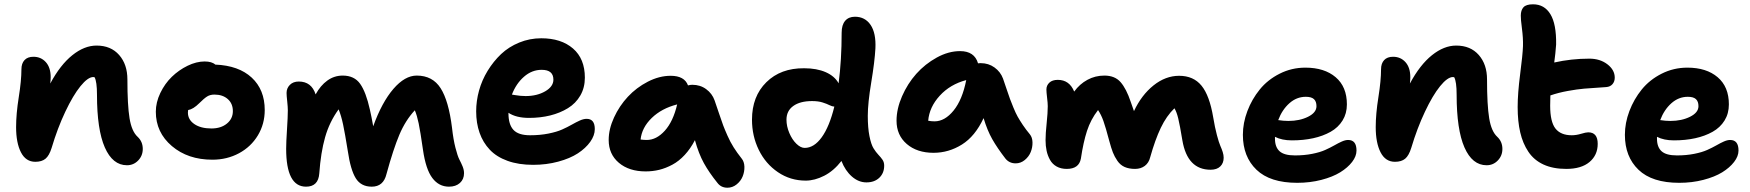

<svg xmlns="http://www.w3.org/2000/svg" viewBox="-20 -794 8176 897"><path d="M573.2 -22Q506.3 -22 469.7 -105.2Q433.1 -188.5 433.1 -351.1Q433.1 -412.6 421.9 -433.1Q419.9 -434.1 416 -434.1Q390.6 -434.1 356 -391.4Q321.3 -348.6 284.9 -271.7Q248.5 -194.8 221.2 -103Q210 -66.9 192.6 -52.5Q175.3 -38.1 145 -38.1Q100.6 -38.1 77.9 -82.3Q55.2 -126.5 55.2 -200.2Q55.2 -261.7 67.6 -339.8Q80.1 -418 80.1 -470.2Q80.1 -497.6 94.5 -513.2Q108.9 -528.8 136.2 -528.8Q171.4 -528.8 194.1 -503.7Q216.8 -478.5 216.8 -433.1Q216.8 -421.4 214.8 -403.8Q261.7 -491.2 317.9 -536.1Q374 -581.1 431.2 -581.1Q498 -581.1 536.6 -537.1Q575.2 -493.2 575.2 -422.9Q575.2 -302.7 585.2 -241.5Q595.2 -180.2 623 -154.8Q647 -132.3 647 -98.1Q647 -66.4 625.5 -44.2Q604 -22 573.2 -22Z M972.2 -47.9Q857.9 -47.9 783 -111.6Q708 -175.3 708 -272Q708 -315.9 729 -359.6Q750 -403.3 782.7 -435.1Q815.4 -466.8 856.4 -486.8Q897.5 -506.8 936 -506.8Q969.7 -506.8 985.8 -492.2Q1095.2 -487.8 1156 -431.4Q1216.8 -375 1216.8 -279.8Q1216.8 -214.8 1184.8 -161.6Q1152.8 -108.4 1096.7 -78.1Q1040.5 -47.9 972.2 -47.9ZM857.9 -268.1Q857.9 -234.9 887.9 -214.4Q918 -193.8 967.8 -193.8Q1012.2 -193.8 1040 -216.6Q1067.9 -239.3 1067.9 -274.9Q1067.9 -310.1 1044.2 -331.1Q1020.5 -352.1 981.9 -352.1Q961.4 -352.1 947.3 -343Q933.1 -334 911.1 -312Q882.8 -283.7 858.9 -279.8Q857.9 -275.9 857.9 -268.1Z M1409.7 78.1Q1316.9 78.1 1316.9 -99.1Q1316.9 -128.9 1320.8 -189Q1324.7 -249 1324.7 -278.8Q1324.7 -293.9 1321.8 -320.8Q1318.8 -347.7 1318.8 -359.9Q1318.8 -381.8 1334.2 -397.5Q1349.6 -413.1 1376 -413.1Q1435.1 -413.1 1454.6 -353Q1477.1 -394.5 1509.3 -417.7Q1541.5 -440.9 1581.1 -440.9Q1635.3 -440.9 1662.6 -402.3Q1689.9 -363.8 1708 -282.2Q1715.8 -248.5 1723.6 -204.1Q1764.2 -316.4 1817.9 -378.7Q1871.6 -440.9 1926.8 -440.9Q2001 -440.9 2038.6 -381.8Q2076.2 -322.8 2091.8 -196.8Q2097.7 -143.1 2107.7 -104Q2117.7 -64.9 2126.2 -48.6Q2134.8 -32.2 2141.4 -16.1Q2147.9 0 2147.9 15.1Q2147.9 43.5 2128.7 60.8Q2109.4 78.1 2077.6 78.1Q2030.3 78.1 1999.8 37.6Q1969.2 -2.9 1956.1 -94.2Q1943.8 -180.2 1936 -217.5Q1928.2 -254.9 1918 -278.8Q1874 -231.4 1845.7 -164.3Q1817.4 -97.2 1785.6 19Q1771.5 78.1 1716.8 78.1Q1666.5 78.1 1642.1 38.8Q1617.7 -0.5 1605 -87.9Q1591.8 -169.9 1583 -211.7Q1574.2 -253.4 1562 -283.2Q1519 -224.1 1498.8 -152.6Q1478.5 -81.1 1471.7 16.1Q1467.3 78.1 1409.7 78.1Z M2470.7 -23.9Q2402.8 -23.9 2351.3 -42.5Q2299.8 -61 2268.1 -94.7Q2236.3 -128.4 2220.5 -173.6Q2204.6 -218.8 2204.6 -273.9Q2204.6 -322.3 2218 -370.8Q2231.4 -419.4 2258.3 -463.4Q2285.2 -507.3 2321 -541.3Q2356.9 -575.2 2405.8 -595.2Q2454.6 -615.2 2508.8 -615.2Q2601.6 -615.2 2657 -567.4Q2712.4 -519.5 2712.4 -431.2Q2712.4 -384.3 2691.2 -347.7Q2669.9 -311 2633.3 -288.6Q2596.7 -266.1 2550.5 -254.6Q2504.4 -243.2 2451.7 -243.2Q2391.1 -243.2 2355.5 -267.1V-264.2Q2355.5 -212.4 2378.7 -187.3Q2401.9 -162.1 2456.5 -162.1Q2502.9 -162.1 2542 -169.9Q2581.1 -177.7 2606.2 -189Q2631.3 -200.2 2651.4 -211.7Q2671.4 -223.1 2689 -231Q2706.5 -238.8 2720.7 -238.8Q2758.8 -238.8 2758.8 -190.9Q2758.8 -161.1 2737.5 -131.3Q2716.3 -101.6 2679.7 -77.6Q2643.1 -53.7 2587.9 -38.8Q2532.7 -23.9 2470.7 -23.9ZM2510.7 -467.8Q2464.8 -467.8 2428 -435.5Q2391.1 -403.3 2371.6 -352.1Q2374.5 -351.6 2387 -349.6Q2399.4 -347.7 2411.1 -346.4Q2422.9 -345.2 2435.5 -345.2Q2488.8 -345.2 2527.1 -367.4Q2565.4 -389.6 2565.4 -421.9Q2565.4 -467.8 2510.7 -467.8Z M2996.6 6.8Q2918.9 6.8 2871.3 -33.4Q2823.7 -73.7 2823.7 -140.1Q2823.7 -190.9 2848.6 -245.1Q2873.5 -299.3 2913.3 -342Q2953.1 -384.8 3006.6 -412.4Q3060.1 -439.9 3113.3 -439.9Q3177.7 -439.9 3194.3 -395Q3204.6 -397.9 3214.4 -397.9Q3251.5 -397.9 3279.3 -377.4Q3307.1 -356.9 3318.4 -325.2Q3325.2 -305.7 3338.4 -266.4Q3351.6 -227.1 3358.6 -208.3Q3365.7 -189.5 3378.7 -160.2Q3391.6 -130.9 3407.5 -105.7Q3423.3 -80.6 3444.3 -54.2Q3457 -39.1 3457.8 -15.4Q3458.5 8.3 3449.7 30Q3440.9 51.8 3421.6 67.4Q3402.3 83 3378.4 83Q3348.6 83 3331.5 60.1Q3292.5 11.7 3268.3 -32.2Q3244.1 -76.2 3226.6 -139.2Q3206.1 -99.6 3179 -70.3Q3151.9 -41 3121.3 -24.7Q3090.8 -8.3 3060.1 -0.7Q3029.3 6.8 2996.6 6.8ZM3001.5 -140.1Q3046.9 -140.1 3085.9 -183.3Q3125 -226.6 3143.6 -306.2Q3070.8 -287.6 3024.7 -242.7Q2978.5 -197.8 2972.7 -142.1Q2990.2 -140.1 3001.5 -140.1Z M3744.1 49.8Q3672.4 49.8 3614.5 10.5Q3556.6 -28.8 3524.9 -93.8Q3493.2 -158.7 3493.2 -234.9Q3493.2 -343.8 3560.3 -409.9Q3627.4 -476.1 3736.8 -475.1Q3795.9 -475.1 3837.6 -456.8Q3879.4 -438.5 3897.9 -404.8Q3912.1 -514.2 3912.1 -641.1Q3912.1 -677.7 3928.5 -696.8Q3944.8 -715.8 3974.1 -715.8Q4021.5 -715.8 4047.4 -677.5Q4073.2 -639.2 4069.8 -567.9Q4066.4 -505.9 4050.3 -408.9Q4034.2 -312 4034.2 -252.9Q4034.2 -196.8 4042 -158Q4049.8 -119.1 4061 -101.1Q4072.3 -83 4083.7 -71Q4095.2 -59.1 4103 -47.6Q4110.8 -36.1 4110.8 -20Q4110.8 14.6 4088.1 36.4Q4065.4 58.1 4027.8 58.1Q3991.2 58.1 3960 30.8Q3928.7 3.4 3911.1 -42Q3875 4.4 3830.6 27.1Q3786.1 49.8 3744.1 49.8ZM3654.3 -234.9Q3654.3 -204.1 3667.5 -172.9Q3680.7 -141.6 3700.7 -122.3Q3720.7 -103 3739.3 -103Q3783.2 -103 3819.1 -152.8Q3855 -202.6 3877.9 -295.9Q3867.7 -296.4 3855.2 -302.7Q3842.8 -309.1 3822.8 -315.4Q3802.7 -321.8 3773.9 -321.8Q3717.8 -321.8 3686 -298.8Q3654.3 -275.9 3654.3 -234.9Z M4341.3 -80.1Q4264.2 -80.1 4216.3 -121.3Q4168.5 -162.6 4168.5 -230Q4168.5 -285.2 4194.1 -344Q4219.7 -402.8 4260.7 -449Q4301.8 -495.1 4356.4 -525.1Q4411.1 -555.2 4465.3 -555.2Q4532.7 -555.2 4549.3 -498Q4553.2 -499 4562 -499Q4598.1 -499 4626.2 -478.8Q4654.3 -458.5 4666 -426.8Q4671.4 -411.1 4682.4 -378.7Q4693.4 -346.2 4698.5 -332Q4703.6 -317.9 4714.4 -291.7Q4725.1 -265.6 4734.4 -249Q4743.7 -232.4 4758.5 -210.2Q4773.4 -188 4791 -167Q4803.2 -152.3 4803.7 -128.9Q4804.2 -105.5 4795.4 -83.7Q4786.6 -62 4767.6 -46.4Q4748.5 -30.8 4725.1 -30.8Q4695.3 -30.8 4677.2 -53.2Q4639.2 -102.5 4615.7 -143.8Q4592.3 -185.1 4575.2 -242.2Q4535.6 -157.2 4473.9 -118.7Q4412.1 -80.1 4341.3 -80.1ZM4346.2 -227.1Q4394 -227.1 4435.1 -277.6Q4476.1 -328.1 4494.1 -419.9Q4418.9 -399.9 4370.4 -346.9Q4321.8 -293.9 4316.4 -230Q4329.6 -227.1 4346.2 -227.1Z M4963.9 -4.9Q4936.5 -4.9 4916.5 -16.1Q4896.5 -27.3 4885.5 -47.1Q4874.5 -66.9 4869.6 -89.6Q4864.7 -112.3 4864.7 -139.2Q4864.7 -170.4 4869.9 -219Q4875 -267.6 4875 -297.9Q4875 -312 4871.8 -337.9Q4868.7 -363.8 4868.7 -376Q4868.7 -395 4882.6 -408Q4896.5 -420.9 4921.9 -420.9Q4976.1 -420.9 4998.5 -366.2Q5023.9 -401.4 5060.3 -421.1Q5096.7 -440.9 5139.6 -440.9Q5188.5 -440.9 5215.3 -410.2Q5242.2 -379.4 5262.7 -317.9Q5265.6 -309.1 5271 -294.2Q5276.4 -279.3 5277.8 -274.9Q5313 -350.1 5369.1 -395Q5425.3 -439.9 5488.8 -439.9Q5555.7 -439.9 5593.3 -393.8Q5630.9 -347.7 5647.9 -246.1Q5655.8 -198.2 5665.3 -162.6Q5674.8 -127 5681.4 -112.3Q5688 -97.7 5692.4 -83.7Q5696.8 -69.8 5696.8 -57.1Q5696.8 -31.7 5680.9 -16.4Q5665 -1 5635.7 -1Q5527.3 -1 5503.9 -138.2Q5492.2 -209.5 5484.6 -240.5Q5477.1 -271.5 5466.8 -288.1Q5429.7 -252.4 5403.1 -196.8Q5376.5 -141.1 5353.5 -59.1Q5347.2 -33.2 5328.4 -19Q5309.6 -4.9 5282.7 -4.9Q5254.4 -4.9 5234.1 -13.9Q5213.9 -22.9 5200.4 -42.5Q5187 -62 5179.2 -82Q5171.4 -102.1 5162.6 -134.8Q5145.5 -199.2 5135 -228.8Q5124.5 -258.3 5109.9 -279.8Q5075.7 -235.8 5058.3 -182.4Q5041 -128.9 5029.8 -53.2Q5021 -4.9 4963.9 -4.9Z M6040.5 60.1Q5913.6 60.1 5850.1 -1Q5786.6 -62 5786.6 -164.1Q5786.6 -219.7 5807.6 -275.1Q5828.6 -330.6 5865.5 -376Q5902.3 -421.4 5958.3 -449.7Q6014.2 -478 6078.6 -478Q6167.5 -478 6220 -433.3Q6272.5 -388.7 6272.5 -306.2Q6272.5 -263.7 6252.2 -231Q6231.9 -198.2 6196.3 -178.2Q6160.6 -158.2 6115 -148.2Q6069.3 -138.2 6015.6 -138.2Q5968.8 -138.2 5936.5 -154.8V-146Q5936.5 -106.9 5958 -87.4Q5979.5 -67.9 6029.8 -67.9Q6073.2 -67.9 6110.1 -75.2Q6147 -82.5 6170.9 -93.3Q6194.8 -104 6213.6 -114.7Q6232.4 -125.5 6248.8 -132.8Q6265.1 -140.1 6278.3 -140.1Q6317.4 -140.1 6317.4 -90.8Q6317.4 -64 6296.9 -37.4Q6276.4 -10.7 6241.2 11Q6206.1 32.7 6153.1 46.4Q6100.1 60.1 6040.5 60.1ZM6080.6 -341.8Q6037.6 -341.8 6003.7 -311.5Q5969.7 -281.2 5951.7 -232.9Q5976.1 -229 5999.5 -229Q6051.8 -229 6091.1 -248.5Q6130.4 -268.1 6130.4 -297.9Q6130.4 -319.8 6118.7 -330.8Q6106.9 -341.8 6080.6 -341.8Z M6925.3 -22Q6858.4 -22 6821.8 -105.2Q6785.2 -188.5 6785.2 -351.1Q6785.2 -412.6 6773.9 -433.1Q6772 -434.1 6768.1 -434.1Q6742.7 -434.1 6708 -391.4Q6673.3 -348.6 6637 -271.7Q6600.6 -194.8 6573.2 -103Q6562 -66.9 6544.7 -52.5Q6527.3 -38.1 6497.1 -38.1Q6452.6 -38.1 6429.9 -82.3Q6407.2 -126.5 6407.2 -200.2Q6407.2 -261.7 6419.7 -339.8Q6432.1 -418 6432.1 -470.2Q6432.1 -497.6 6446.5 -513.2Q6460.9 -528.8 6488.3 -528.8Q6523.4 -528.8 6546.1 -503.7Q6568.8 -478.5 6568.8 -433.1Q6568.8 -421.4 6566.9 -403.8Q6613.8 -491.2 6669.9 -536.1Q6726.1 -581.1 6783.2 -581.1Q6850.1 -581.1 6888.7 -537.1Q6927.2 -493.2 6927.2 -422.9Q6927.2 -302.7 6937.3 -241.5Q6947.3 -180.2 6975.1 -154.8Q6999 -132.3 6999 -98.1Q6999 -66.4 6977.5 -44.2Q6956.1 -22 6925.3 -22Z M7297.4 -4.9Q7235.4 -4.9 7190.9 -25.4Q7146.5 -45.9 7120.4 -85Q7094.2 -124 7082.3 -175.5Q7070.3 -227.1 7070.3 -293.9Q7070.3 -357.9 7082 -448Q7093.8 -538.1 7095.2 -579.1Q7096.2 -616.2 7090.3 -660.9Q7084.5 -705.6 7085 -721.2Q7085 -746.1 7097.4 -760Q7109.9 -773.9 7142.1 -773.9Q7195.3 -773.9 7223.4 -727.5Q7251.5 -681.2 7250 -585.9Q7247.1 -544.4 7241.2 -502Q7321.3 -520 7405.3 -520Q7455.1 -520 7489.5 -493.7Q7523.9 -467.3 7523.9 -431.2Q7523.9 -413.1 7513.4 -400.9Q7502.9 -388.7 7484.4 -387.2Q7415 -382.8 7381.6 -379.9Q7348.1 -377 7304.7 -369.1Q7261.2 -361.3 7223.1 -348.1Q7222.2 -333 7222.2 -299.8Q7222.2 -225.1 7246.8 -193.6Q7271.5 -162.1 7323.2 -162.1Q7343.8 -162.1 7366.5 -168.9Q7389.2 -175.8 7399.9 -175.8Q7444.3 -175.8 7444.3 -122.1Q7444.3 -69.3 7406 -37.1Q7367.7 -4.9 7297.4 -4.9Z M7825.2 60.1Q7698.2 60.1 7634.8 -1Q7571.3 -62 7571.3 -164.1Q7571.3 -219.7 7592.3 -275.1Q7613.3 -330.6 7650.1 -376Q7687 -421.4 7742.9 -449.7Q7798.8 -478 7863.3 -478Q7952.1 -478 8004.6 -433.3Q8057.1 -388.7 8057.1 -306.2Q8057.1 -263.7 8036.9 -231Q8016.6 -198.2 7981 -178.2Q7945.3 -158.2 7899.7 -148.2Q7854 -138.2 7800.3 -138.2Q7753.4 -138.2 7721.2 -154.8V-146Q7721.2 -106.9 7742.7 -87.4Q7764.2 -67.9 7814.5 -67.9Q7857.9 -67.9 7894.8 -75.2Q7931.6 -82.5 7955.6 -93.3Q7979.5 -104 7998.3 -114.7Q8017.1 -125.5 8033.4 -132.8Q8049.8 -140.1 8063 -140.1Q8102.1 -140.1 8102.1 -90.8Q8102.1 -64 8081.5 -37.4Q8061 -10.7 8025.9 11Q7990.7 32.7 7937.7 46.4Q7884.8 60.1 7825.2 60.1ZM7865.2 -341.8Q7822.3 -341.8 7788.3 -311.5Q7754.4 -281.2 7736.3 -232.9Q7760.7 -229 7784.2 -229Q7836.4 -229 7875.7 -248.5Q7915 -268.1 7915 -297.9Q7915 -319.8 7903.3 -330.8Q7891.6 -341.8 7865.2 -341.8Z"/></svg>

Font: Shantell Sans Irregular Bouncy
Style: Bold
Weight: 700
Designer: Stephen Nixon, Anya Danilova, Shantell Martin
Foundry: Arrow Type
Version: Version 1.006;[9816181b4]